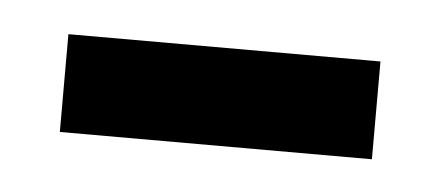

<svg xmlns="http://www.w3.org/2000/svg" viewBox="-24 -701 305 133"><g transform="rotate(5 128.5 -634.0)"><path d="M20 -600V-668H237V-600Z"/></g></svg>

Font: Bricolage Grotesque 72pt SemiCondensed
Style: Regular
Weight: 400
Width: 4
Designer: Mathieu Triay
Foundry: Atelier Triay
Version: Version 1.001;gftools[0.9.33.dev8+g029e19f]